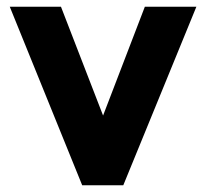

<svg xmlns="http://www.w3.org/2000/svg" viewBox="-20 -550 611 570"><path d="M563 -530H410L286 -207L161 -530H9L224 0H346Z"/></svg>

Font: 18Franklin
Style: Bold
Weight: 700
Designer: Pablo Impallari, Rodrigo Fuenzalida (Modified by Dan O. Williams)
Version: Version 0.025;PS 000.025;hotconv 1.0.88;makeotf.lib2.5.64775